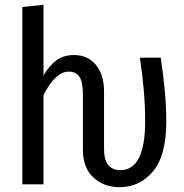

<svg xmlns="http://www.w3.org/2000/svg" viewBox="-20 -767 767 799"><path d="M672 -262Q672 -119 616.5 -53.5Q561 12 478 12Q411 12 368 -29Q325 -70 325 -143V-375Q325 -426 310.5 -447.5Q296 -469 267 -469Q210 -469 161 -371V0H73V-738L161 -747V-453Q186 -495 215.5 -516.5Q245 -538 288 -538Q345 -538 379 -497Q413 -456 413 -387V-147Q413 -59 481 -59Q584 -59 584 -263Q584 -385 562 -527H649Q672 -373 672 -262Z"/></svg>

Font: Fira Sans Compressed
Style: Regular
Weight: 400
Width: 1
Designer: bBox Type GmbH & Carrois Corporate GbR & Edenspiekermann AG
Foundry: bBox Type GmbH & Carrois Corporate GbR & Edenspiekermann AG
Version: Version 4.301